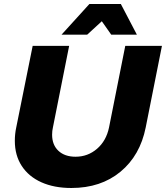

<svg xmlns="http://www.w3.org/2000/svg" viewBox="-20 -930 828 958"><path d="M707 -294Q679 -154 581 -73Q483 8 336 8Q250 8 186.5 -20.5Q123 -49 88.5 -102Q54 -155 54 -227Q54 -262 61 -294L143 -701H325L244 -294Q240 -277 240 -258Q240 -207 271.5 -177.5Q303 -148 357 -148Q418 -148 464 -187.5Q510 -227 524 -294L605 -701H788ZM663 -757H535L488 -824L415 -757H287L426 -910H583Z"/></svg>

Font: Gontserrat
Style: Bold Italic
Weight: 700
Italic angle: -11.3°
Designer: Julieta Ulanovsky
Foundry: Julieta Ulanovsky
Version: Version 6.001